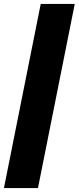

<svg xmlns="http://www.w3.org/2000/svg" viewBox="-42 -762 400 976"><path d="M-22 194 165 -742H338L151 194Z"/></svg>

Font: Montserrat Thin ExtraBold
Style: Italic
Weight: 800
Italic angle: -11.3°
Version: Version 9.000